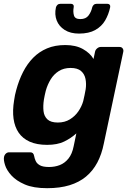

<svg xmlns="http://www.w3.org/2000/svg" viewBox="-44 -766 687 1006"><path d="M203 220Q131 220 86 200.5Q41 181 16 153.5Q-9 126 -17.5 99Q-26 72 -23 57Q-21 46 -13.5 39Q-6 32 4 32H114Q123 32 128 36.5Q133 41 135 52Q137 64 143 77.5Q149 91 165 100Q181 109 213 109Q243 109 269 99Q295 89 314.5 65Q334 41 342 0L356 -67Q327 -41 291.5 -24Q256 -7 203 -7Q149 -7 112 -23.5Q75 -40 54 -70.5Q33 -101 27 -144Q21 -187 30 -241Q32 -256 34.5 -267.5Q37 -279 41 -294Q55 -346 77 -389Q99 -432 130 -463.5Q161 -495 202.5 -512.5Q244 -530 298 -530Q353 -530 390.5 -509Q428 -488 446 -457L454 -495Q456 -505 465 -512.5Q474 -520 484 -520H582Q593 -520 598.5 -512.5Q604 -505 602 -495L500 -14Q489 42 466 85.5Q443 129 407 159Q371 189 320.5 204.5Q270 220 203 220ZM259 -124Q295 -124 322 -140.5Q349 -157 366.5 -182.5Q384 -208 392 -236Q395 -247 399 -267.5Q403 -288 405 -299Q409 -327 404 -352.5Q399 -378 380.5 -394Q362 -410 326 -410Q290 -410 264 -393.5Q238 -377 221.5 -350Q205 -323 196 -291Q193 -280 190.5 -267.5Q188 -255 186 -244Q181 -211 184 -184Q187 -157 204.5 -140.5Q222 -124 259 -124ZM370 -590Q325 -590 295 -609Q265 -628 253 -659Q241 -690 249 -727Q251 -735 257 -740.5Q263 -746 272 -746H327Q336 -746 340 -740.5Q344 -735 342 -727Q338 -704 343.5 -685Q349 -666 377 -666Q406 -666 420 -685Q434 -704 439 -727Q441 -735 447 -740.5Q453 -746 462 -746H518Q527 -746 531 -740.5Q535 -735 533 -727Q525 -690 507 -659Q489 -628 455.5 -609Q422 -590 370 -590Z"/></svg>

Font: Rubik SemiBold
Style: Italic
Weight: 600
Italic angle: -12°
Designer: Hubert and Fischer
Foundry: Hubert and Fischer
Version: Version 2.300;gftools[0.9.30]